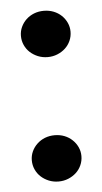

<svg xmlns="http://www.w3.org/2000/svg" viewBox="-43 -527 297 557"><g transform="rotate(-5 105.5 -248.5)"><path d="M33.2 -67.4Q33.2 -81.1 38.8 -93.3Q44.4 -105.5 54.2 -114.7Q64 -124 77.1 -129.2Q90.3 -134.3 105.5 -134.3Q120.6 -134.3 133.8 -129.2Q147 -124 156.7 -114.7Q166.5 -105.5 172.1 -93.3Q177.7 -81.1 177.7 -67.4Q177.7 -53.2 172.1 -40.8Q166.5 -28.3 156.7 -19.3Q147 -10.3 133.8 -4.9Q120.6 0.5 105.5 0.5Q90.3 0.5 77.1 -4.9Q64 -10.3 54.2 -19.3Q44.4 -28.3 38.8 -40.8Q33.2 -53.2 33.2 -67.4ZM33.2 -429.7Q33.2 -443.4 38.8 -455.6Q44.4 -467.8 54.2 -477.1Q64 -486.3 77.1 -491.5Q90.3 -496.6 105.5 -496.6Q120.6 -496.6 133.8 -491.5Q147 -486.3 156.7 -477.1Q166.5 -467.8 172.1 -455.6Q177.7 -443.4 177.7 -429.7Q177.7 -415.5 172.1 -403.1Q166.5 -390.6 156.7 -381.6Q147 -372.6 133.8 -367.2Q120.6 -361.8 105.5 -361.8Q90.3 -361.8 77.1 -367.2Q64 -372.6 54.2 -381.6Q44.4 -390.6 38.8 -403.1Q33.2 -415.5 33.2 -429.7Z"/></g></svg>

Font: Basic
Style: Regular
Weight: 400
Designer: Magnus Gaarde
Foundry: Magnus Gaarde
Version: Version 1.003; ttfautohint (v1.1) -l 6 -r 16 -G 0 -x 16 -D l